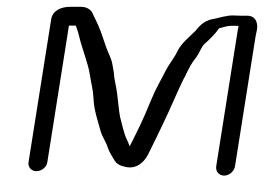

<svg xmlns="http://www.w3.org/2000/svg" viewBox="-20 -497 773 562"><path d="M118.5 -22 181.8 -422H201.7C201.9 -421.5 203.2 -418.4 204.1 -416C207 -408.5 210.3 -397.3 213.7 -382.8C219.6 -357.3 238.2 -310.2 242.7 -280.2C247 -251.3 252.3 -237.2 253.8 -206.9C255.4 -173 267.3 -140.4 274 -114.9C278.8 -96.8 290 -82.3 294.4 -67.9C297.6 -57.5 304.7 -44.2 315.8 -26.7C321.7 -17.3 331.4 -11.5 347.7 -8.4C377.1 -1.7 400.1 -19.4 412.9 -43.8C413.6 -45.2 414.3 -46.7 415 -48.2C416.7 -51.8 423.7 -66 435.4 -89.3C447.8 -114 462.1 -145.7 473.7 -170C482.2 -188 513.2 -260 521.5 -273.2L522 -273.9L522.3 -274.7C532.9 -297.7 542.3 -314 549.1 -322.3C566.6 -343.9 567.7 -358.9 579.1 -368.9C594.8 -382.7 610.8 -398.6 621.1 -414.1C622.5 -414.8 630.8 -416.3 640.2 -419.2C649.9 -422.1 662.6 -421.8 678.3 -421.3C677.2 -415.6 676 -409.1 675.1 -403.5L612.9 -10.5C610.5 4.5 621 17 636 17C651 17 665.5 4.5 667.9 -10.5L726.8 -382.4C728 -390.3 729.7 -399.2 732 -409.1L732.1 -409.5L732.1 -409.8C735.7 -432.2 727.2 -451 703.1 -451H685.1C679.5 -451 672.6 -451.2 664.7 -451.7C644.2 -452.9 619.2 -443.9 603.2 -441.2C573 -436.3 559.6 -414.7 551.8 -406.4C537.9 -391.6 510.4 -371.3 498.7 -345.7C490.6 -328.3 473.5 -307.3 465.4 -291C449.1 -258.3 437.9 -242.7 419.2 -196.8C397.6 -143.8 384.4 -117.9 359.6 -68.7C357.5 -74.3 354.5 -82.4 350.2 -91.1C343.5 -104.5 335.7 -137.9 331.5 -154.5C328.5 -166.4 323.6 -223.2 320.5 -238.8L316.1 -260.8C314.8 -267.7 313.8 -274.9 313.4 -282.6L313.4 -283L309.6 -305.5C305.6 -329.2 298.4 -336.6 289.9 -361.2C275.1 -404.2 274.6 -410 252.8 -454.1C247.5 -469.1 234 -477 217 -477H185C157.9 -477 133.8 -465.7 129.8 -440.4L63.5 -22.1C61.2 -7.8 71.8 4 86.9 4C101.9 4 116.2 -7.8 118.5 -22ZM412.3 -34C412.3 -34 326.8 142.1 410.9 -31.3C411.4 -32.1 411.8 -33.1 412.3 -34Z"/></svg>

Font: MewTooHand
Style: BdWideIta
Weight: 400
Designer: Mew Too, Robert Jablonski
Version: Version 0.77